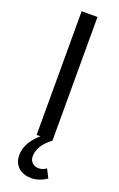

<svg xmlns="http://www.w3.org/2000/svg" viewBox="-166 -700 595 957"><g transform="rotate(20 131.5 -222.0)"><path d="M43 125C43 182 86 212 139 212C166 212 200 199 219 184L196 139C184 148 171 153 155 153C132 153 108 138 108 107C108 66 132 32 174 0V-656H90V0H110C78 29 43 68 43 125Z"/></g></svg>

Font: Cambridge Sans
Style: Regular
Weight: 400
Version: Version 2.020;PS 002.020;hotconv 1.0.88;makeotf.lib2.5.64775